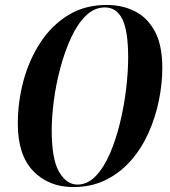

<svg xmlns="http://www.w3.org/2000/svg" viewBox="-20 -745 689 776"><path d="M276 11Q177 11 114.5 -53.5Q52 -118 52 -245Q52 -334 75 -419Q98 -504 143.5 -573.5Q189 -643 256 -684Q323 -725 411 -725Q474 -725 525 -699.5Q576 -674 606 -618Q636 -562 636 -471Q636 -406 622 -338Q608 -270 580 -207.5Q552 -145 509 -96Q466 -47 408 -18Q350 11 276 11ZM293 1Q334 1 367 -33.5Q400 -68 424.5 -125Q449 -182 465.5 -250.5Q482 -319 490 -387.5Q498 -456 498 -512Q498 -620 474.5 -667.5Q451 -715 404 -715Q361 -715 326.5 -681Q292 -647 266.5 -591Q241 -535 223.5 -469Q206 -403 197.5 -337.5Q189 -272 189 -219Q189 -101 219 -50Q249 1 293 1Z"/></svg>

Font: Noto Serif Display ExtraCondensed
Style: Bold Italic
Weight: 700
Width: 2
Italic angle: -12°
Designer: Monotype Design Team
Foundry: Monotype Imaging Inc.
Version: Version 2.009